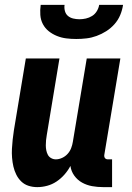

<svg xmlns="http://www.w3.org/2000/svg" viewBox="-20 -760 540 788"><path d="M133 8Q114 8 97 2.5Q80 -3 67.5 -15Q55 -27 47 -43Q39 -59 35 -76.5Q31 -94 29.5 -112.5Q28 -131 29 -149.5Q30 -168 32 -187Q34 -206 37 -225L86 -520H224L172 -206Q170 -195 169 -184.5Q168 -174 168 -163.5Q168 -153 170 -143Q172 -133 176.5 -124.5Q181 -116 190 -111Q199 -106 209 -106Q222 -106 235 -112Q248 -118 257.5 -128.5Q267 -139 272 -152Q277 -165 279 -178L336 -520H474L408 -124Q407 -116 411 -111Q415 -106 423 -106H440V8H404Q380 8 358 4Q336 0 317 -10.5Q298 -21 285 -39Q272 -57 269 -79Q259 -60 244.5 -43.5Q230 -27 212 -15Q194 -3 173.5 2.5Q153 8 133 8ZM293 -600Q272 -600 252 -602.5Q232 -605 213.5 -612.5Q195 -620 180 -632Q165 -644 156 -661Q147 -678 145.5 -698.5Q144 -719 147 -740H245Q243 -727 246.5 -714.5Q250 -702 259 -694.5Q268 -687 280.5 -684Q293 -681 306 -681Q319 -681 332.5 -684Q346 -687 358 -694.5Q370 -702 377.5 -714.5Q385 -727 387 -740H485Q482 -719 473.5 -698.5Q465 -678 450 -661Q435 -644 416 -632Q397 -620 376.5 -612.5Q356 -605 335 -602.5Q314 -600 293 -600Z"/></svg>

Font: Iosevka Curly Heavy
Style: Italic
Weight: 900
Italic angle: -9°
Monospace: yes
Designer: Belleve Invis
Foundry: Belleve Invis
Version: Version 22.1.2; ttfautohint (v1.8.4)